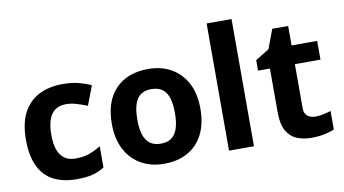

<svg xmlns="http://www.w3.org/2000/svg" viewBox="-76 -940 2024 1130"><g transform="rotate(-10 936.0 -375.0)"><path d="M300 10Q219 10 162 -19.5Q105 -49 75 -111Q45 -173 45 -270Q45 -370 79 -433Q113 -496 173.5 -526Q234 -556 313 -556Q369 -556 410.5 -545Q452 -534 483 -519L439 -404Q404 -418 373.5 -427Q343 -436 313 -436Q274 -436 248 -417.5Q222 -399 209.5 -362.5Q197 -326 197 -271Q197 -217 210.5 -181.5Q224 -146 250 -128.5Q276 -111 313 -111Q360 -111 396 -123.5Q432 -136 466 -158V-31Q432 -9 394.5 0.5Q357 10 300 10Z M1088 -273.8Q1088 -183 1055.5 -119.5Q1023 -56 963.3 -23Q903.7 10 821.6 10Q746 10 686.7 -23.1Q627.4 -56.2 593.2 -119.8Q559 -183.4 559 -274Q559 -410 630 -483Q701 -556 825 -556Q902.4 -556 961.2 -523Q1020 -490 1054 -427.3Q1088 -364.5 1088 -273.8ZM711 -273.8Q711 -220 722.5 -183.5Q734 -147 759 -128.5Q784 -110 824 -110Q864 -110 888.5 -128.5Q913 -147 924.5 -183.5Q936 -220 936 -273.6Q936 -328 924.5 -364Q913 -400 888 -418Q863.1 -436 823.3 -436Q764 -436 737.5 -395.5Q711 -355 711 -273.8Z M1360 0H1211V-760H1360Z M1746 -109Q1771 -109 1794 -114Q1817 -119 1840 -126V-15Q1816 -5 1780.5 2.5Q1745 10 1703 10Q1654 10 1615.5 -6Q1577 -22 1554.5 -61.5Q1532 -101 1532 -171V-434H1461V-497L1543 -547L1586 -662H1681V-546H1834V-434H1681V-171Q1681 -140 1699 -124.5Q1717 -109 1746 -109Z"/></g></svg>

Font: Noto Sans Canadian Aboriginal
Style: Regular
Weight: 400
Designer: Monotype Design Team, Typotheque's Kevin King
Foundry: Monotype Imaging Inc.
Version: Version 2.002